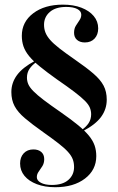

<svg xmlns="http://www.w3.org/2000/svg" viewBox="-20 -602 501 815"><path d="M333.1 -46 327.4 -50.8Q346 -63.7 356.5 -79.8Q366.9 -96 366.9 -116.9Q366.9 -131.5 361.3 -145.2Q355.6 -158.9 339.9 -174.6Q324.2 -190.3 295.6 -212.1Q266.9 -233.9 220.2 -266.1Q178.2 -296 149.6 -319.4Q121 -342.7 104 -363.3Q87.1 -383.9 79.8 -404.8Q72.6 -425.8 72.6 -450Q72.6 -508.9 121 -545.6Q169.4 -582.3 246.8 -582.3Q291.9 -582.3 325.4 -569.4Q358.9 -556.5 377.8 -533.9Q396.8 -511.3 396.8 -481.5Q396.8 -454.8 381.5 -438.3Q366.1 -421.8 340.3 -421.8Q319.4 -421.8 306.9 -432.7Q294.4 -443.5 294.4 -462.9Q294.4 -480.6 302 -492.7Q309.7 -504.8 317.3 -516.1Q325 -527.4 325 -539.5Q325 -554.8 308.1 -563.7Q291.1 -572.6 261.3 -572.6Q216.1 -572.6 191.5 -551.2Q166.9 -529.8 166.9 -496.8Q166.9 -479 173 -463.7Q179 -448.4 193.1 -432.3Q207.3 -416.1 232.7 -396.4Q258.1 -376.6 297.6 -349.2Q346.8 -315.3 376.6 -289.5Q406.5 -263.7 419.8 -238.3Q433.1 -212.9 433.1 -179Q433.1 -138.7 409.3 -106Q385.5 -73.4 333.1 -46ZM214.5 192.7Q170.2 192.7 136.3 179.8Q102.4 166.9 83.9 144.4Q65.3 121.8 65.3 91.9Q65.3 65.3 80.6 48.8Q96 32.3 121.8 32.3Q142.7 32.3 155.2 43.1Q167.7 54 167.7 73.4Q167.7 90.3 160.1 102.8Q152.4 115.3 144.4 126.2Q136.3 137.1 136.3 150Q136.3 164.5 153.6 173.8Q171 183.1 200 183.1Q246 183.1 270.2 161.7Q294.4 140.3 294.4 107.3Q294.4 88.7 288.7 73.8Q283.1 58.9 268.5 42.7Q254 26.6 228.6 6.9Q203.2 -12.9 164.5 -40.3Q115.3 -75 85.5 -100.4Q55.6 -125.8 41.9 -151.6Q28.2 -177.4 28.2 -211.3Q28.2 -250.8 52.4 -283.5Q76.6 -316.1 128.2 -343.5L134.7 -338.7Q116.1 -325.8 105.2 -309.7Q94.4 -293.5 94.4 -272.6Q94.4 -258.1 100 -244.8Q105.6 -231.5 121.4 -215.3Q137.1 -199.2 165.7 -177.4Q194.4 -155.6 241.1 -123.4Q283.9 -93.5 312.1 -70.2Q340.3 -46.8 357.3 -26.2Q374.2 -5.6 381.5 15.3Q388.7 36.3 388.7 60.5Q388.7 119.4 340.7 156Q292.7 192.7 214.5 192.7Z"/></svg>

Font: Playfair 144pt SemiCondensed
Style: Bold
Weight: 700
Width: 4
Designer: Claus Eggers Sørensen
Foundry: Claus Eggers Sørensen
Version: Version 2.203